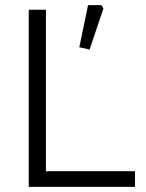

<svg xmlns="http://www.w3.org/2000/svg" viewBox="-20 -728 570 748"><path d="M92 0V-690H159V-61H506V0ZM289 -544 323 -708H375L383 -695L329 -535Z"/></svg>

Font: Oxanium ExtraLight Light
Style: Regular
Weight: 300
Version: Version 2.000